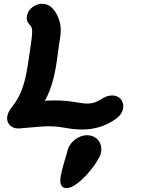

<svg xmlns="http://www.w3.org/2000/svg" viewBox="-20 -665 732 990"><path d="M325.9 120C323.1 135.5 302.2 192.6 294.3 237.3C293.3 242.8 290.9 254.2 290.9 266.1C290.9 284.9 297 305 324.6 305C383.7 305 492.8 168.1 501.3 120C502.2 114.9 502.7 109.9 502.7 105C502.7 65.4 474.3 32.3 429.1 32.3C383.2 32.3 334.8 69.2 325.9 120ZM73.4 -2.7H78.2L186.5 -11.9C200.7 -13 216.7 -13.8 233.6 -13.8C308.7 -13.8 326.4 2.7 405.1 2.7C469.4 2.7 529.6 -16.3 581.8 -55.3C595.4 -65.7 610.6 -82.6 614.7 -105.9C615.4 -109.7 615.7 -113.4 615.7 -117.1C615.7 -146.6 594.8 -172.7 559.7 -172.7C504.3 -172.7 496.2 -130.9 428.6 -130.9C394.6 -130.9 344.4 -147.2 264 -147.2C247.9 -147.2 230.5 -146.5 211.5 -145.4C229.3 -177.9 252 -227.9 267.2 -314.2C274.7 -356.4 278.9 -398.1 285.1 -439C288 -458.3 293.2 -482.2 293.2 -508.7C293.2 -527.8 290.5 -548.2 282.3 -569.1C272.8 -594 249.4 -645.5 196.7 -645.5C162.9 -645.5 125.4 -620.1 118.9 -583.5C118.3 -579.9 117.9 -576.2 117.9 -572.4C117.9 -561.4 121.2 -549.4 131.7 -538.7C140.1 -529.2 145.9 -524.4 145.9 -501.1C145.9 -486.8 143.7 -465.5 138.6 -432C131.9 -389.3 126.8 -346.5 119.3 -304.4C87.7 -125.1 27.8 -123 17.5 -64.7C16.9 -61.5 16.6 -58.3 16.6 -55.1C16.6 -27.4 37.9 -2.7 73.4 -2.7Z"/></svg>

Font: TudorRose
Style: BoldOblique
Weight: 500
Version: Version 001.000